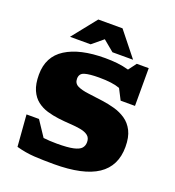

<svg xmlns="http://www.w3.org/2000/svg" viewBox="-165 -1063 1098 1207"><g transform="rotate(20 384.0 -460.0)"><path d="M719 -240Q719 -112 623.8 -48.5Q528.5 15 332 15Q259.5 15 200.8 11.5Q142 8 81 -9L64.5 -220H148L216 -117.5Q236.5 -115 258.5 -113.8Q280.5 -112.5 306 -112.5Q378 -112.5 416 -121Q454 -129.5 468 -145.8Q482 -162 482 -186Q482 -215 463.2 -229.5Q444.5 -244 412.8 -249.8Q381 -255.5 342 -257.8Q303 -260 263 -265Q223 -270 185.2 -281.2Q147.5 -292.5 117.5 -315.8Q87.5 -339 69.8 -379.2Q52 -419.5 52 -482Q52 -603 146.2 -662.5Q240.5 -722 409 -722Q453 -722 491.2 -717.8Q529.5 -713.5 567.5 -703L607 -756H687V-503.5H591L554 -575.5Q504.5 -594 415 -594Q350.5 -594 318.2 -584.2Q286 -574.5 286 -540Q286 -508.5 313 -495.2Q340 -482 385 -476.5Q430 -471 484 -463.5Q524.5 -458 566 -446.5Q607.5 -435 642.2 -411.5Q677 -388 698 -346.8Q719 -305.5 719 -240ZM438.5 -772 365.5 -832.5 292.5 -772H154.5L284.5 -935H446.5L576.5 -772Z"/></g></svg>

Font: Newsreader 6pt ExtraBold
Style: Regular
Weight: 800
Designer: Hugues Gentile
Foundry: Production Type
Version: Version 1.003; ttfautohint (v1.8.3)